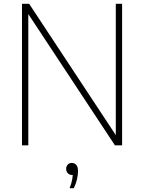

<svg xmlns="http://www.w3.org/2000/svg" viewBox="-20 -760 754 1004"><path d="M95 0V-740H132.5L601 -30H585.5V-740H618.5V0H581L112.5 -710H128V0ZM344 224Q354.5 197 357.8 177Q361 157 361 139L363 155H357Q343.5 155 334.8 146Q326 137 326 123Q326 109.5 334.2 100.8Q342.5 92 355 92Q370 92 379 102.5Q388 113 388 135Q388 153 382.8 176.8Q377.5 200.5 366 224Z"/></svg>

Font: Encode Sans Condensed Thin Thin
Style: Regular
Weight: 250
Version: Version 3.002